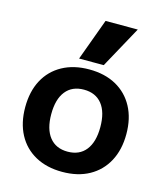

<svg xmlns="http://www.w3.org/2000/svg" viewBox="-118 -879 838 978"><g transform="rotate(15 301.5 -390.0)"><path d="M301.4 10Q219.9 10 159.8 -23Q99.7 -56 67.3 -116.8Q35 -177.7 35 -260Q35 -343 67.3 -403.5Q99.7 -464 159.8 -497Q219.8 -530 301.3 -530Q383.5 -530 443.3 -497Q503 -464 535.6 -403.5Q568.3 -343 568.3 -260Q568.3 -177.7 535.7 -116.8Q503 -56 443.3 -23Q383.7 10 301.4 10ZM301.7 -96.6Q363.7 -96.6 397.4 -139.1Q431 -181.7 431 -260.1Q431 -339 397.4 -381.2Q363.7 -423.4 301.7 -423.4Q239.6 -423.4 206 -381.2Q172.3 -339 172.3 -260.1Q172.3 -181.7 206 -139.1Q239.6 -96.6 301.7 -96.6ZM366 -570H236L316.7 -790H486.6Z"/></g></svg>

Font: M PLUS 2 Thin
Style: Regular
Weight: 100
Designer: Coji Morishita
Foundry: UNDERFOREST DESIGN
Version: Version 1.001